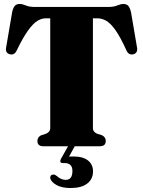

<svg xmlns="http://www.w3.org/2000/svg" viewBox="-20 -735 720 965"><path d="M156 -700H523.5Q551.5 -700 569.2 -707.5Q587 -715 600.5 -715Q616.5 -715 624.8 -705.5Q633 -696 638.5 -673.5L668 -500.5Q675 -468 649.5 -462Q626.5 -457 615.5 -481.5Q585 -549 560.2 -583.8Q535.5 -618.5 513.5 -630.8Q491.5 -643 469.5 -643H447V-91Q447 -71 470.5 -62L492 -55.5Q511.5 -46 511.5 -26.5Q511.5 0 482 0H197.5Q168 0 168 -26.5Q168 -46 187.5 -55.5L209 -62Q232.5 -71 232.5 -91V-643H210Q189 -643 167.5 -629.8Q146 -616.5 120.8 -581.5Q95.5 -546.5 64 -481.5Q53 -457 30.5 -462Q4 -468 11.5 -500.5L41 -673.5Q46 -696 54.2 -705.5Q62.5 -715 79 -715Q92.5 -715 110.2 -707.5Q128 -700 156 -700ZM325.5 -6H359L327 52Q336 51.5 349 51.5Q397 51.5 422.2 71.5Q447.5 91.5 447.5 126.5Q447.5 165 418.5 187.5Q389.5 210 335 210Q291 210 264.5 195.2Q238 180.5 232.5 161.5Q231 143.5 246.5 142.5Q252 141.5 256.5 143.8Q261 146 266 150Q287 169 310.5 169Q344 169 344 124Q344 84.5 304 84.5H295.5Q277 84.5 286 64Z"/></svg>

Font: Fraunces 144pt S050 Black
Style: Regular
Weight: 900
Version: Version 1.000; ttfautohint (v1.8.3)